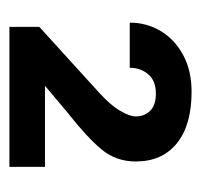

<svg xmlns="http://www.w3.org/2000/svg" viewBox="-30 -728 431 412"><g transform="rotate(90 186.0 -521.5)"><path d="M337.6 -402V-325.7H37.1V-389.8L176.9 -516.9Q204.8 -541.9 217 -562.9Q229.3 -584 229.3 -596.3Q229.3 -615.9 217 -628Q204.8 -640 180.7 -640Q152.5 -640 138.7 -623.4Q124.9 -606.7 124.9 -583.9H28.1Q28.1 -620.2 46.1 -650.3Q64.2 -680.5 97.5 -698.5Q130.8 -716.6 176.4 -716.6Q247.7 -716.6 286.8 -685.2Q326 -653.7 326 -596.7Q326 -554.4 299.9 -523.1Q273.7 -491.8 221.1 -450.4L163.5 -402Z"/></g></svg>

Font: Vazirmatn
Style: Regular
Weight: 400
Designer: Saber Rastikerdar
Foundry: Saber Rastikerdar
Version: Version 33.003;September 2, 2022;FontCreator 14.0.0.2862 64-